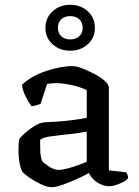

<svg xmlns="http://www.w3.org/2000/svg" viewBox="-20 -775 577 799"><path d="M195 4Q177 4 151 -8Q125 -20 103.5 -35Q82 -50 75 -58Q67 -68 62 -94Q57 -120 57 -151Q57 -163 57.5 -173.5Q58 -184 59 -194Q61 -199 71.5 -209.5Q82 -220 97 -232Q112 -244 127.5 -253Q143 -262 154 -264Q162 -266 179.5 -267Q197 -268 219 -269Q233 -270 248.5 -271.5Q264 -273 280 -275Q296 -277 311.5 -279.5Q327 -282 341 -285V-400Q314 -413 278 -421Q242 -429 213 -429Q203 -429 193.5 -428Q184 -427 176 -426L149 -343Q145 -342 136.5 -338.5Q128 -335 111 -333Q102 -345 89 -369Q76 -393 71 -422Q91 -441 117 -455.5Q143 -470 171.5 -479.5Q200 -489 228.5 -494.5Q257 -500 281 -500Q297 -500 322 -490.5Q347 -481 372.5 -467.5Q398 -454 415.5 -438.5Q433 -423 433 -412V-66L505 -58Q507 -55 510 -49Q513 -43 513 -34Q507 -25 492.5 -17.5Q478 -10 462.5 -5Q447 0 435 0Q418 0 400.5 -7.5Q383 -15 370 -27.5Q357 -40 350 -55Q327 -42 296.5 -28.5Q266 -15 239 -5.5Q212 4 195 4ZM225 -68Q237 -68 259 -73.5Q281 -79 304.5 -87.5Q328 -96 341 -102V-227Q318 -223 292 -219.5Q266 -216 242 -214Q214 -211 187 -207Q160 -203 147 -193Q147 -175 147.5 -149Q148 -123 156 -104Q165 -94 185.5 -81Q206 -68 225 -68ZM272 -564Q228 -564 198.5 -591Q169 -618 169 -659Q169 -700 198.5 -727.5Q228 -755 272 -755Q317 -755 346 -727.5Q375 -700 375 -659Q375 -618 345.5 -591Q316 -564 272 -564ZM272 -611Q295 -611 309.5 -624Q324 -637 324 -659Q324 -682 309.5 -695Q295 -708 272 -708Q249 -708 235 -695Q221 -682 221 -659Q221 -637 235 -624Q249 -611 272 -611Z"/></svg>

Font: Texturina Medium 12pt
Style: Regular
Weight: 400
Version: Version 1.002